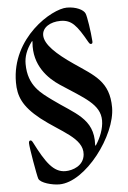

<svg xmlns="http://www.w3.org/2000/svg" viewBox="-62 -786 696 1043"><g transform="rotate(-5 286.0 -264.5)"><path d="M218.8 211.6C362.9 211.6 540.5 -28.4 540.5 -179.7C540.5 -321.4 461.3 -360.4 354.4 -433.9C262.8 -496.4 201.7 -553.3 201.7 -603C201.7 -645.6 246.4 -672.6 301.8 -672.6C362.9 -672.6 389.9 -639.2 443.2 -544.7C446.4 -539.1 450.3 -533.4 456 -533.4C463.1 -533.4 465.9 -537.6 465.2 -547.6C461.6 -601.6 448.9 -683.2 441.8 -700.3C433.2 -721.6 392.8 -741.5 343 -741.5H342.3C261.4 -741.5 32 -605.1 32 -360.8C32 -286.9 53.3 -229.4 147 -154.8C250.7 -73.2 371.4 -28.4 364.3 60.4C359.4 122.9 296.9 142.8 258.5 142.8C193.2 142.8 153.4 85.2 95.9 -27.7C91.6 -35.9 88.1 -39.8 83.1 -39.8C77.4 -39.8 73.9 -35.5 73.9 -25.6C73.9 -2.1 100.9 152.7 107.2 170.5C116.5 195.3 181.1 211.6 218.8 211.6ZM93 -456C93 -495.4 105.8 -532 135.3 -572.4C140.3 -578.8 141.3 -578.5 140.6 -570.3C128.9 -444.2 207.7 -367.5 268.5 -327.4C396.3 -242.9 480.1 -202.4 480.1 -114.3C480.1 -69.2 459.9 -21 436.8 14.6C431.8 21.3 431.1 21 431.1 12.8C438.9 -129.6 333.8 -165.5 220.2 -249.3C165.5 -289.8 93 -335.2 93 -456Z"/></g></svg>

Font: Margiela Serif
Style: Bold
Weight: 700
Designer: Andreas Faust, Stefan Endress
Version: Version 1.002;FEAKit 1.0